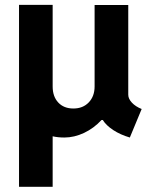

<svg xmlns="http://www.w3.org/2000/svg" viewBox="-20 -543 602 769"><path d="M493.7 -163.6Q493.7 -147.5 508.3 -131.8Q522.9 -116.2 547.4 -106.4L500 7.8Q461.9 -3.4 433.3 -22.2Q404.8 -41 391.6 -62.5H386.7Q356 -29.3 316.7 -10.7Q277.3 7.8 237.8 7.8Q211.9 7.8 190.9 2.9V205.1H56.2V-523.4H190.9V-196.8Q190.9 -156.2 213.4 -132.3Q235.8 -108.4 273.9 -108.4Q312 -108.4 335.4 -132.8Q358.9 -157.2 358.9 -196.8V-522.9H493.7Z"/></svg>

Font: Reddit Mono
Style: Bold
Weight: 700
Designer: Stephen Hutchings
Foundry: Reddit
Version: Version 1.009